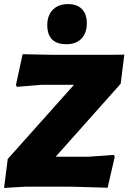

<svg xmlns="http://www.w3.org/2000/svg" viewBox="-22 -916 630 942"><path d="M312 -896Q356 -896 380 -871.5Q404 -847 404 -802Q404 -754 377.5 -726.5Q351 -699 304 -699Q210 -699 210 -793Q210 -841 237.5 -868.5Q265 -896 312 -896ZM588 -648 570 -505 251 -147H412L536 -156L541 -147L506 5L330 0H100L-2 6L16 -136L341 -500H183L62 -490L56 -498L89 -650L239 -647H513Z"/></svg>

Font: Alegreya Sans Black
Style: Italic
Weight: 900
Italic angle: -7°
Designer: Juan Pablo del Peral
Foundry: Huerta Tipografica
Version: Version 2.007